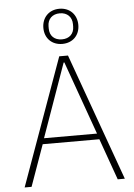

<svg xmlns="http://www.w3.org/2000/svg" viewBox="-62 -1003 734 1050"><g transform="rotate(-5 305.0 -478.5)"><path d="M304 -764C361 -764 400 -803 400 -860C400 -917 361 -957 304 -957C247 -957 208 -917 208 -860C208 -803 247 -764 304 -764ZM304 -789C263 -789 237 -814 237 -854V-867C237 -906 263 -932 304 -932C345 -932 371 -906 371 -867V-854C371 -814 345 -789 304 -789ZM580 0 329 -698H281L30 0H68L149 -227H460L541 0ZM450 -259H159L302 -662H306Z"/></g></svg>

Font: IBM Plex Thai Looped ExtraLight
Style: Regular
Weight: 200
Designer: Mike Abbink, Paul van der Laan, Pieter van Rosmalen, Ben Mitchell, Mark Frömberg
Foundry: Bold Monday
Version: Version 1.0